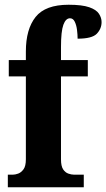

<svg xmlns="http://www.w3.org/2000/svg" viewBox="-20 -789 448 809"><path d="M13 0V-53H34Q44 -53 56.5 -57.5Q69 -62 79 -75.5Q89 -89 89 -118V-467H17V-536H89V-572Q89 -666 130 -717.5Q171 -769 269 -769Q326 -769 356 -758.5Q386 -748 397 -731Q408 -714 408 -696Q408 -668 388 -647Q368 -626 307 -626Q307 -643 304.5 -663Q302 -683 295 -697.5Q288 -712 275 -712Q257 -712 247 -684.5Q237 -657 237 -591V-536H350V-467H237V-118Q237 -89 246 -75.5Q255 -62 268 -57.5Q281 -53 292 -53H333V0Z"/></svg>

Font: Noto Serif Khmer ExtraCondensed ExtraBold
Style: Regular
Weight: 800
Width: 2
Designer: Danh Hong and the Monotype Design Team
Foundry: Monotype Imaging Inc.
Version: Version 2.004; ttfautohint (v1.8.4.7-5d5b)